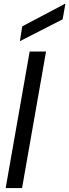

<svg xmlns="http://www.w3.org/2000/svg" viewBox="-20 -964 355 984"><path d="M9 0 132 -700H216L93 0ZM82 -753 94 -829 312 -944H315L301 -865Z"/></svg>

Font: DM Sans 36pt
Style: Italic
Weight: 400
Italic angle: -10°
Designer: Colophon Foundry, Jonny Pinhorn
Foundry: Colophon Foundry
Version: Version 4.004;gftools[0.9.30]